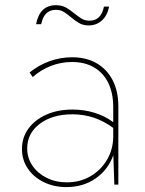

<svg xmlns="http://www.w3.org/2000/svg" viewBox="-20 -722 568 751"><path d="M406.7 -696.3Q400.4 -662.1 378.9 -642.3Q357.4 -622.6 327.1 -622.6Q305.2 -622.6 289.3 -631.8Q273.4 -641.1 257.3 -654.8Q244.1 -666 230.7 -674.8Q217.3 -683.6 198.7 -683.6Q152.3 -683.6 141.1 -627.4H121.1Q135.3 -701.7 198.7 -701.7Q223.1 -701.7 240 -691.4Q256.8 -681.2 271 -669.4Q284.2 -658.7 297.9 -649.9Q311.5 -641.1 330.1 -641.1Q375.5 -641.1 386.7 -696.3ZM442.9 0H427.2L423.3 -115.2Q403.3 -58.6 354.5 -24.4Q305.7 9.8 239.7 9.8Q190.4 9.8 150.9 -9.8Q111.3 -29.3 88.6 -63Q65.9 -96.7 65.9 -139.2Q65.9 -184.1 91.1 -218.8Q116.2 -253.4 160.9 -273.4Q205.6 -293.5 263.7 -293.5Q308.6 -293.5 349.4 -281Q390.1 -268.6 422.9 -244.1V-302.7Q422.9 -357.9 403.6 -397.5Q384.3 -437 348.1 -458.3Q312 -479.5 261.7 -479.5Q218.8 -479.5 179 -464.1Q139.2 -448.7 107.9 -420.4L95.7 -438.5Q130.9 -467.3 174.1 -482.7Q217.3 -498 261.7 -498Q317.4 -498 357.9 -474.6Q398.4 -451.2 420.7 -408.2Q442.9 -365.2 442.9 -306.2ZM241.7 -8.8Q293 -8.8 334 -32.7Q375 -56.6 398.9 -97.7Q422.9 -138.7 422.9 -189V-221.7Q386.2 -248.5 346.9 -261.7Q307.6 -274.9 263.2 -274.9Q185.1 -274.9 135.7 -237.8Q86.4 -200.7 86.4 -141.6Q86.4 -104 106.9 -74Q127.4 -43.9 162.6 -26.4Q197.8 -8.8 241.7 -8.8Z"/></svg>

Font: Kumbh Sans Thin
Style: Regular
Weight: 250
Version: Version 1.004